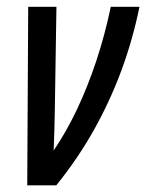

<svg xmlns="http://www.w3.org/2000/svg" viewBox="-20 -558 440 578"><path d="M62 0 64.9 -537.6H149.9L145 -225.1Q144.5 -194.3 143.6 -163.6Q142.6 -132.8 141.6 -105Q179.2 -160.2 211.7 -228.5Q244.1 -296.9 270 -375Q295.9 -453.1 313.5 -537.6H399.9Q379.4 -437.5 345.2 -345.2Q311 -252.9 262.7 -166.7Q214.4 -80.6 149.4 0Z"/></svg>

Font: Open Sans Condensed Medium
Style: Italic
Weight: 500
Width: 3
Italic angle: -12°
Designer: Monotype Design Team
Foundry: Monotype Imaging Inc.
Version: Version 3.000